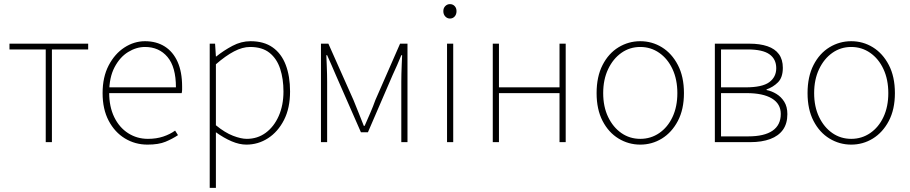

<svg xmlns="http://www.w3.org/2000/svg" viewBox="-20 -690 4418 932"><path d="M202 0V-450H26V-478H408V-450H232V0Z M696 12Q636 12 586.5 -18Q537 -48 507.5 -104Q478 -160 478 -238Q478 -316 507.5 -372.5Q537 -429 584 -459.5Q631 -490 684 -490Q739 -490 779.5 -464.5Q820 -439 842 -390Q864 -341 864 -270Q864 -263 864 -255Q864 -247 862 -238H494V-266H834Q834 -365 793 -413.5Q752 -462 684 -462Q642 -462 602 -437.5Q562 -413 536 -363.5Q510 -314 510 -240Q510 -172 534.5 -121.5Q559 -71 602 -43.5Q645 -16 698 -16Q739 -16 772 -27Q805 -38 830 -56L844 -34Q817 -16 783.5 -2Q750 12 696 12Z M998 222V-478H1024L1028 -416H1030Q1066 -445 1108.5 -467.5Q1151 -490 1196 -490Q1261 -490 1303.5 -460Q1346 -430 1367 -375Q1388 -320 1388 -246Q1388 -165 1358.5 -107.5Q1329 -50 1281 -19Q1233 12 1176 12Q1142 12 1104.5 -4Q1067 -20 1028 -48V42V222ZM1178 -16Q1230 -16 1270 -45.5Q1310 -75 1333 -127Q1356 -179 1356 -246Q1356 -307 1340 -356Q1324 -405 1288.5 -433.5Q1253 -462 1194 -462Q1157 -462 1116 -440.5Q1075 -419 1028 -378V-82Q1072 -46 1111 -31Q1150 -16 1178 -16Z M1538 0V-478H1574L1696 -204Q1708 -173 1721 -142Q1734 -111 1746 -79H1750Q1764 -111 1777.5 -142Q1791 -173 1802 -204L1922 -478H1958V0H1928V-292Q1928 -310 1928.5 -331Q1929 -352 1930 -375.5Q1931 -399 1932 -422H1928Q1918 -397 1907.5 -373.5Q1897 -350 1886 -326L1766 -48H1732L1610 -326Q1600 -350 1589.5 -373.5Q1579 -397 1568 -422H1564Q1565 -399 1566 -375.5Q1567 -352 1567.5 -331Q1568 -310 1568 -292V0Z M2150 0V-478H2180V0ZM2164 -600Q2151 -600 2141.5 -610Q2132 -620 2132 -636Q2132 -651 2141.5 -660.5Q2151 -670 2164 -670Q2178 -670 2187 -660.5Q2196 -651 2196 -636Q2196 -620 2187 -610Q2178 -600 2164 -600Z M2372 0V-478H2402V-266H2696V-478H2726V0H2696V-238H2402V0Z M3088 12Q3031 12 2982.5 -17.5Q2934 -47 2905 -103Q2876 -159 2876 -238Q2876 -318 2905 -374.5Q2934 -431 2982.5 -460.5Q3031 -490 3088 -490Q3145 -490 3193 -460.5Q3241 -431 3270.5 -374.5Q3300 -318 3300 -238Q3300 -159 3270.5 -103Q3241 -47 3193 -17.5Q3145 12 3088 12ZM3088 -16Q3139 -16 3180 -44Q3221 -72 3244.5 -122Q3268 -172 3268 -238Q3268 -304 3244.5 -354.5Q3221 -405 3180 -433.5Q3139 -462 3088 -462Q3037 -462 2996.5 -433.5Q2956 -405 2932 -354.5Q2908 -304 2908 -238Q2908 -172 2932 -122Q2956 -72 2996.5 -44Q3037 -16 3088 -16Z M3450 0V-478H3618Q3669 -478 3705.5 -465.5Q3742 -453 3761 -427Q3780 -401 3780 -361Q3780 -314 3756.5 -290.5Q3733 -267 3701 -256V-253Q3726 -248 3749 -234Q3772 -220 3787 -196Q3802 -172 3802 -136Q3802 -90 3780.5 -60Q3759 -30 3718.5 -15Q3678 0 3622 0ZM3480 -266H3599Q3680 -266 3714 -291Q3748 -316 3748 -359Q3748 -403 3715 -426.5Q3682 -450 3609 -450H3480ZM3480 -28H3612Q3690 -28 3730 -55.5Q3770 -83 3770 -137Q3770 -186 3727 -212Q3684 -238 3604 -238H3480Z M4112 12Q4055 12 4006.5 -17.5Q3958 -47 3929 -103Q3900 -159 3900 -238Q3900 -318 3929 -374.5Q3958 -431 4006.5 -460.5Q4055 -490 4112 -490Q4169 -490 4217 -460.5Q4265 -431 4294.5 -374.5Q4324 -318 4324 -238Q4324 -159 4294.5 -103Q4265 -47 4217 -17.5Q4169 12 4112 12ZM4112 -16Q4163 -16 4204 -44Q4245 -72 4268.5 -122Q4292 -172 4292 -238Q4292 -304 4268.5 -354.5Q4245 -405 4204 -433.5Q4163 -462 4112 -462Q4061 -462 4020.5 -433.5Q3980 -405 3956 -354.5Q3932 -304 3932 -238Q3932 -172 3956 -122Q3980 -72 4020.5 -44Q4061 -16 4112 -16Z"/></svg>

Font: Source Sans 3 VF
Style: Regular
Weight: 200
Designer: Paul D. Hunt
Foundry: Adobe
Version: Version 3.046;hotconv 1.0.118;makeotfexe 2.5.65603